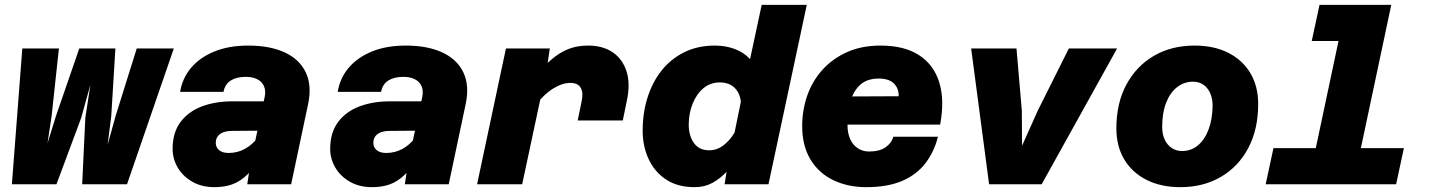

<svg xmlns="http://www.w3.org/2000/svg" viewBox="-20 -760 5893 792"><path d="M29 0 72 -560H223L193 -282L176 -169L211 -282L307 -560H456L439 -282L424 -163L457 -282L544 -560H697L504 0H319L332 -274L353 -411L315 -274L213 0Z M1000 0 1013 -87 1072 -361Q1077 -387 1068.5 -405.5Q1060 -424 1040.5 -433.5Q1021 -443 994 -443Q956 -443 932 -428Q908 -413 902 -381H723Q732 -437 768 -480Q804 -523 864 -547.5Q924 -572 1004 -572Q1094 -572 1155 -543.5Q1216 -515 1241.5 -461Q1267 -407 1251 -331L1181 0ZM864 12Q812 12 773 -10.5Q734 -33 713 -69Q692 -105 692 -146Q692 -213 724.5 -256.5Q757 -300 812.5 -321Q868 -342 939 -342H1083L1056 -221L933 -220Q902 -219 886 -206Q870 -193 870 -171Q870 -152 884 -140.5Q898 -129 923 -129Q959 -129 989.5 -145.5Q1020 -162 1044 -193L1038 -84Q1002 -34 962.5 -11Q923 12 864 12Z M1650 0 1663 -87 1722 -361Q1727 -387 1718.5 -405.5Q1710 -424 1690.5 -433.5Q1671 -443 1644 -443Q1606 -443 1582 -428Q1558 -413 1552 -381H1373Q1382 -437 1418 -480Q1454 -523 1514 -547.5Q1574 -572 1654 -572Q1744 -572 1805 -543.5Q1866 -515 1891.5 -461Q1917 -407 1901 -331L1831 0ZM1514 12Q1462 12 1423 -10.5Q1384 -33 1363 -69Q1342 -105 1342 -146Q1342 -213 1374.5 -256.5Q1407 -300 1462.5 -321Q1518 -342 1589 -342H1733L1706 -221L1583 -220Q1552 -219 1536 -206Q1520 -193 1520 -171Q1520 -152 1534 -140.5Q1548 -129 1573 -129Q1609 -129 1639.5 -145.5Q1670 -162 1694 -193L1688 -84Q1652 -34 1612.5 -11Q1573 12 1514 12Z M2363 -263 2379 -341Q2387 -376 2376 -397Q2365 -418 2332 -418Q2299 -418 2260.5 -394Q2222 -370 2177 -312L2189 -449Q2224 -488 2256 -515.5Q2288 -543 2324 -557.5Q2360 -572 2406 -572Q2466 -572 2507 -544.5Q2548 -517 2564.5 -465.5Q2581 -414 2565 -341L2549 -263ZM1948 0 2067 -560H2248L2235 -473L2134 0Z M2929 -572Q2974 -572 3012 -557.5Q3050 -543 3074 -516L3122 -740H3308L3150 0H2969L2977 -51Q2949 -22 2917.5 -5Q2886 12 2845 12Q2775 12 2727.5 -19.5Q2680 -51 2655.5 -104Q2631 -157 2631 -221Q2631 -294 2651 -357.5Q2671 -421 2709 -469Q2747 -517 2802.5 -544.5Q2858 -572 2929 -572ZM2905 -140Q2937 -140 2963.5 -160Q2990 -180 3010 -213L3036 -340Q3032 -377 3009.5 -398.5Q2987 -420 2949 -420Q2910 -420 2881.5 -396Q2853 -372 2837 -332Q2821 -292 2821 -245Q2821 -217 2830 -193Q2839 -169 2857.5 -154.5Q2876 -140 2905 -140Z M3553 12Q3477 12 3417 -17Q3357 -46 3323 -102.5Q3289 -159 3289 -240Q3289 -306 3310 -366Q3331 -426 3372.5 -472Q3414 -518 3474 -545Q3534 -572 3613 -572Q3710 -572 3771 -532.5Q3832 -493 3854.5 -420Q3877 -347 3858 -246H3426L3452 -362L3687 -363Q3688 -395 3667.5 -415.5Q3647 -436 3605 -436Q3556 -436 3527.5 -409.5Q3499 -383 3487.5 -338.5Q3476 -294 3476 -243Q3476 -212 3486.5 -187.5Q3497 -163 3517.5 -149Q3538 -135 3565 -135Q3608 -135 3633 -152.5Q3658 -170 3665 -196H3849Q3834 -135 3798 -87.5Q3762 -40 3702 -14Q3642 12 3553 12Z M4060 0 3986 -560H4173L4195 -304L4196 -159L4261 -304L4389 -560H4588L4277 0Z M4849 12Q4769 12 4709.5 -18Q4650 -48 4617.5 -102.5Q4585 -157 4585 -230Q4585 -334 4626 -410.5Q4667 -487 4739.5 -529.5Q4812 -572 4908 -572Q4988 -572 5047 -542Q5106 -512 5138 -458Q5170 -404 5170 -331Q5170 -227 5129.5 -150Q5089 -73 5016.5 -30.5Q4944 12 4849 12ZM4856 -137Q4893 -137 4921 -160Q4949 -183 4965 -225Q4981 -267 4982 -323Q4982 -368 4960 -395.5Q4938 -423 4901 -423Q4864 -423 4835 -400Q4806 -377 4790 -335.5Q4774 -294 4774 -237Q4774 -207 4784 -185Q4794 -163 4812.5 -150Q4831 -137 4856 -137Z M5376 0 5533 -740H5719L5562 0ZM5201 0 5233 -149H5771L5739 0ZM5391 -591 5423 -740H5626L5594 -591Z"/></svg>

Font: Azeret Mono Thin ExtraBold
Style: Italic
Weight: 800
Italic angle: -12°
Version: Version 1.002